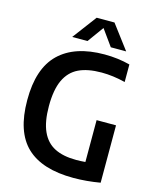

<svg xmlns="http://www.w3.org/2000/svg" viewBox="-137 -1040 924 1141"><g transform="rotate(15 325.0 -470.0)"><path d="M590 -360V-7Q505 7.5 425.5 7.5Q232.5 7.5 137 -83.2Q41.5 -174 41.5 -369Q41 -563.5 137.2 -656.5Q233.5 -749.5 416 -749.5Q498 -749.5 573 -730V-622Q497.5 -641 427 -641Q341 -641 286 -614.5Q231 -588 203 -528Q175 -468 175 -367.5Q175 -271.5 201.8 -212.5Q228.5 -153.5 281 -126.8Q333.5 -100 414.5 -100Q440.5 -100 470.5 -102.5V-360ZM534.5 -800H440L368.5 -899.5L296.5 -800H202.5L313.5 -948H423Z"/></g></svg>

Font: Encode Sans Semi Condensed SmBd
Style: Regular
Weight: 600
Width: 4
Designer: Multiple Designers
Foundry: Impallari Type
Version: Version 2.000